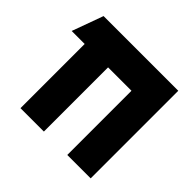

<svg xmlns="http://www.w3.org/2000/svg" viewBox="-165 -893 1085 1085"><g transform="rotate(45 377.5 -350.0)"><path d="M20 -513 88 -700H685V0H498V-513H311V0H124V-513Z"/></g></svg>

Font: Clickuper
Style: Bold
Weight: 700
Designer: Denis Ignatov
Foundry: Denis Ignatov
Version: Version 1.10 April 16, 2021